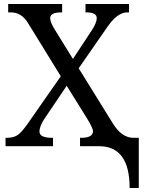

<svg xmlns="http://www.w3.org/2000/svg" viewBox="-20 -734 748 964"><path d="M409.2 -671.9V-713.9H627.9V-671.9H619.1Q569.8 -671.9 520 -600.1L375 -391.1L546.9 -113.8Q590.3 -43.9 647 -42H676.8V210H630.9Q630.9 0 477.1 0H381.8V-42H387.2Q446.8 -42 446.8 -75.2Q446.8 -91.3 414.1 -144L314.9 -303.2L204.1 -139.2Q178.2 -101.1 178.2 -73.2Q178.2 -42 243.2 -42H246.1V0H7.8V-42H14.2Q46.4 -42 66.9 -54.9Q87.4 -67.9 118.2 -111.8L285.2 -351.1L120.1 -619.1Q87.9 -671.9 34.2 -671.9H21V-713.9H292V-671.9H289.1Q231.9 -671.9 231.9 -643.1Q231.9 -622.1 255.9 -584L346.2 -438L440.9 -582Q465.8 -620.1 465.8 -643.1Q465.8 -671.9 412.1 -671.9Z"/></svg>

Font: Droid Serif
Style: Regular
Weight: 400
Designer: Monotype Design team
Foundry: Monotype Imaging Inc.
Version: Version 1.03